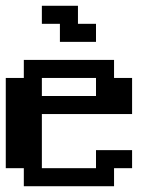

<svg xmlns="http://www.w3.org/2000/svg" viewBox="-20 -645 540 665"><path d="M125 -625H250V-562.5H312.5V-500H187.5V-562.5H125ZM0 -375H62.5V-437.5H375V-375H437.5V-250H125V-62.5H312.5V-125H437.5V-62.5H375V0H62.5V-62.5H0ZM125 -375V-312.5H312.5V-375Z"/></svg>

Font: NeoDunggeunmo
Style: Regular
Weight: 400
Monospace: yes
Version: Version 1.600